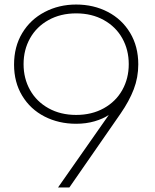

<svg xmlns="http://www.w3.org/2000/svg" viewBox="-20 -752 682 847"><path d="M460 -245Q435 -228 397.5 -217Q360 -206 316 -206Q239 -206 176.5 -238Q114 -270 78 -329.5Q42 -389 42 -467Q42 -546 78 -606Q114 -666 177 -699Q240 -732 316 -732Q393 -732 455.5 -699.5Q518 -667 554 -607Q590 -547 590 -468Q590 -410 570 -358Q550 -306 512 -251L286 75H236ZM548 -469Q548 -532 519.5 -583Q491 -634 438 -663.5Q385 -693 316 -693Q247 -693 194 -663.5Q141 -634 112.5 -583Q84 -532 84 -469Q84 -406 112.5 -355Q141 -304 194 -274.5Q247 -245 316 -245Q385 -245 438 -274.5Q491 -304 519.5 -355Q548 -406 548 -469Z"/></svg>

Font: Gmarket Sans TTF Light
Style: Regular
Weight: 300
Designer: Creative Director : Sungho Lee; Art Director : Kiwoong Choi; Project Manager : Sori Yang, Jongwook Yoon; Font Designer :
Foundry: Sandoll Inc.
Version: Version 1.000;hotconv 1.0.109;makeotfexe 2.5.65596